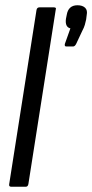

<svg xmlns="http://www.w3.org/2000/svg" viewBox="-20 -711 351 731"><path d="M23 0Q13 0 15 -10L119 -673Q121 -683 130 -683H185Q190 -683 192 -681Q194 -679 192 -673L88 -10Q86 0 78 0ZM233 -534Q228 -534 227 -537Q226 -540 227 -544L248 -603Q227 -608 231 -639L234 -654Q240 -691 275 -691Q294 -691 304 -681.5Q314 -672 310 -653L308 -637Q306 -627 303 -616.5Q300 -606 293 -593L270 -544Q265 -534 258 -534Z"/></svg>

Font: Sofia Sans Extra Condensed Medium
Style: Italic
Weight: 500
Italic angle: -9°
Version: Version 4.100